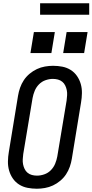

<svg xmlns="http://www.w3.org/2000/svg" viewBox="-20 -1145 565 1173"><path d="M205 8Q176 8 148 2.5Q120 -3 97 -17.5Q74 -32 58.5 -54.5Q43 -77 35.5 -103.5Q28 -130 28.5 -159Q29 -188 34 -217L90 -559Q94 -584 102.5 -608.5Q111 -633 125.5 -655Q140 -677 161 -694.5Q182 -712 205.5 -723Q229 -734 254.5 -738.5Q280 -743 304 -743Q334 -743 361.5 -737.5Q389 -732 412 -717.5Q435 -703 450.5 -680.5Q466 -658 473.5 -631.5Q481 -605 480.5 -576Q480 -547 475 -518L419 -176Q415 -151 406.5 -126.5Q398 -102 383.5 -80Q369 -58 348 -40.5Q327 -23 303.5 -12Q280 -1 254.5 3.5Q229 8 205 8ZM206 -72Q228 -72 251 -80Q274 -88 291 -105.5Q308 -123 317 -145Q326 -167 330 -189L387 -531Q389 -547 390 -563Q391 -579 388 -594Q385 -609 378.5 -622.5Q372 -636 360.5 -645.5Q349 -655 334 -659Q319 -663 303 -663Q281 -663 258 -655Q235 -647 218 -629.5Q201 -612 192 -590Q183 -568 179 -546L122 -204Q120 -188 119 -172Q118 -156 121 -141Q124 -126 130.5 -112.5Q137 -99 148.5 -89.5Q160 -80 175 -76Q190 -72 206 -72ZM366 -821 387 -949H515L494 -821ZM166 -821 187 -949H315L294 -821ZM525 -1055H225V-1125H525Z"/></svg>

Font: Iosevka SS04 Medium
Style: Italic
Weight: 500
Italic angle: -9°
Monospace: yes
Designer: Belleve Invis
Foundry: Belleve Invis
Version: Version 19.0.0; ttfautohint (v1.8.4)